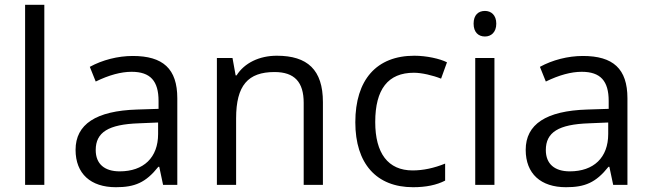

<svg xmlns="http://www.w3.org/2000/svg" viewBox="-20 -780 2748 810"><path d="M167 -759.8H85.9V0H167Z M728 0V-365.2C728 -490.2 667.5 -543.9 540 -543.9C477.1 -543.9 411.6 -526.9 358.9 -498L383.8 -436C439.9 -463.4 490.7 -477.1 535.2 -477.1C614.7 -477.1 648.9 -438 648.9 -354V-320.8L558.1 -317.9C385.3 -312.5 298.8 -255.9 298.8 -147.9C298.8 -46.9 362.8 9.8 468.8 9.8C548.3 9.8 594.7 -9.3 647.9 -76.2H651.9L668 0ZM484.9 -57.1C420.9 -57.1 383.8 -88.4 383.8 -147C383.8 -221.7 437 -255.4 565.9 -259.8L647 -263.2V-214.8C647 -115.2 585.9 -57.1 484.9 -57.1Z M1342.3 0V-349.1C1342.3 -485.8 1276.9 -544.9 1147.9 -544.9C1074.2 -544.9 1011.2 -514.6 978 -461.9H974.1L960.9 -535.2H895V0H976.1V-280.8C976.1 -419.9 1026.4 -476.1 1138.2 -476.1C1222.7 -476.1 1261.2 -433.6 1261.2 -346.2V0Z M1722.7 9.8C1776.9 9.8 1822.3 0.5 1857.9 -18.1V-89.8C1811 -70.8 1765.1 -61 1720.7 -61C1616.7 -61 1563 -133.8 1563 -265.1C1563 -403.8 1617.2 -473.1 1726.1 -473.1C1758.8 -473.1 1805.2 -462.4 1840.8 -448.2L1865.7 -517.1C1836.4 -532.2 1779.3 -544.9 1728 -544.9C1568.4 -544.9 1479 -443.4 1479 -264.2C1479 -89.8 1567.9 9.8 1722.7 9.8Z M1978 -680.2C1978 -643.6 1998.5 -626 2025.9 -626C2051.8 -626 2073.7 -643.6 2073.7 -680.2C2073.7 -716.8 2051.8 -733.9 2025.9 -733.9C1998.5 -733.9 1978 -717.3 1978 -680.2ZM2065.9 -535.2H1984.9V0H2065.9Z M2627 0V-365.2C2627 -490.2 2566.4 -543.9 2439 -543.9C2376 -543.9 2310.5 -526.9 2257.8 -498L2282.7 -436C2338.9 -463.4 2389.6 -477.1 2434.1 -477.1C2513.7 -477.1 2547.9 -438 2547.9 -354V-320.8L2457 -317.9C2284.2 -312.5 2197.8 -255.9 2197.8 -147.9C2197.8 -46.9 2261.7 9.8 2367.7 9.8C2447.3 9.8 2493.7 -9.3 2546.9 -76.2H2550.8L2566.9 0ZM2383.8 -57.1C2319.8 -57.1 2282.7 -88.4 2282.7 -147C2282.7 -221.7 2335.9 -255.4 2464.8 -259.8L2545.9 -263.2V-214.8C2545.9 -115.2 2484.9 -57.1 2383.8 -57.1Z"/></svg>

Font: Open Sans
Style: Regular
Weight: 400
Foundry: Ascender Corporation
Version: Version 1.100;PS 001.100;hotconv 1.0.88;makeotf.lib2.5.64775